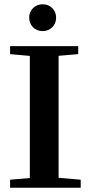

<svg xmlns="http://www.w3.org/2000/svg" viewBox="-20 -879 425 899"><path d="M179.7 -733.4Q152.3 -733.4 134.5 -751.5Q116.7 -769.5 116.7 -796.4Q116.7 -823.2 134.8 -841.1Q152.8 -858.9 179.7 -858.9Q206.5 -858.9 224.6 -841.1Q242.7 -823.2 242.7 -796.4Q242.7 -769 224.6 -751.2Q206.5 -733.4 179.7 -733.4ZM27.3 0V-37.6L119.6 -45.4V-617.2L27.3 -625.5V-663.1H346.2V-625.5L254.4 -617.7V-46.4L357.9 -37.6V0Z"/></svg>

Font: Elstob 8pt SemiBold
Style: Regular
Weight: 600
Designer: Peter S. Baker
Version: Version 1.015